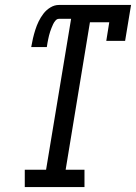

<svg xmlns="http://www.w3.org/2000/svg" viewBox="-20 -755 549 775"><path d="M80 0V-70H166L267 -679H218Q210 -679 204 -672Q198 -665 194.5 -657.5Q191 -650 188 -642.5Q185 -635 182.5 -627.5Q180 -620 178 -612Q176 -604 174.5 -596.5Q173 -589 171.5 -581Q170 -573 169 -565H106Q109 -583 113 -600Q117 -617 122.5 -634.5Q128 -652 136 -668.5Q144 -685 155.5 -700Q167 -715 183.5 -725Q200 -735 218 -735H509L485 -590H409L421 -665H343L245 -70H321V0Z"/></svg>

Font: Iosevka Curly Slab Oblique
Style: Regular
Weight: 400
Italic angle: -9°
Monospace: yes
Designer: Belleve Invis
Foundry: Belleve Invis
Version: Version 11.1.0; ttfautohint (v1.8.3)